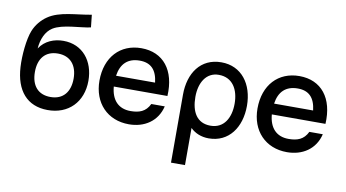

<svg xmlns="http://www.w3.org/2000/svg" viewBox="-90 -957 2556 1419"><g transform="rotate(10 1188.0 -247.5)"><path d="M292 15.5C448.5 17 553.5 -89.5 553.5 -249.5C553.5 -397 465.5 -508.5 321 -508.5C252 -508.5 183.5 -482.5 142.5 -420C147.5 -488.5 173.5 -551.5 223.5 -582.5C293.5 -626.5 429.5 -624.5 503.5 -641.5L493.5 -735C382.5 -713.5 254.5 -715.5 169 -656C128.5 -628.5 93.5 -586.5 74.5 -539C48 -473.5 36.5 -348.5 41.5 -263.5C51.5 -87.5 138.5 14.5 292 15.5ZM152.5 -246C152.5 -347 203.5 -409 297.5 -409C390 -409 443 -347 443 -246C443 -147.5 393 -83 297.5 -83C204 -83 152.5 -143.5 152.5 -246Z M903 15C1019 15 1114.5 -46 1142 -161.5H1041C1011.5 -100 963 -83.5 898 -83.5C807 -83.5 754 -140.5 745.5 -240.5H1148C1159 -434 1063 -555 898 -555C740 -555 633.5 -442.5 633.5 -265.5C633.5 -98.5 741.5 15 903 15ZM748 -322C761.5 -413.5 812.5 -462.5 902 -462.5C985 -462.5 1030 -417 1041 -322Z M1502 15C1652.5 15 1739.5 -108.5 1739.5 -270.5C1739.5 -433.5 1650 -555 1498.5 -555C1342.5 -555 1259.5 -431.5 1259.5 -270.5V240H1364.5V-38.5C1399 -5 1445.5 15 1502 15ZM1352.5 -270.5C1352.5 -376.5 1401 -460.5 1495.5 -460.5C1599.5 -460.5 1647 -376.5 1647 -270.5C1647 -163.5 1599.5 -79.5 1499 -79.5C1396 -79.5 1352.5 -158.5 1352.5 -270.5Z M2089 15C2205 15 2300.5 -46 2328 -161.5H2227C2197.5 -100 2149 -83.5 2084 -83.5C1993 -83.5 1940 -140.5 1931.5 -240.5H2334C2345 -434 2249 -555 2084 -555C1926 -555 1819.5 -442.5 1819.5 -265.5C1819.5 -98.5 1927.5 15 2089 15ZM1934 -322C1947.5 -413.5 1998.5 -462.5 2088 -462.5C2171 -462.5 2216 -417 2227 -322Z"/></g></svg>

Font: Eudonet SemiBold
Style: Regular
Weight: 600
Designer: Mikhail Sharanda
Foundry: Mikhail Sharanda
Version: Version 4.503;Glyphs 3.1.2 (3151)